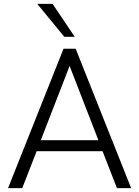

<svg xmlns="http://www.w3.org/2000/svg" viewBox="-20 -970 718 990"><path d="M21.5 0 307.6 -718.8H370.1L656.2 0H583L508.8 -190.4H168.9L94.7 0ZM171.9 -950.2H251L365.2 -780.3H311.5ZM190.4 -247.1H487.3L338.9 -629.9Z"/></svg>

Font: Min Sans Light
Style: Regular
Weight: 300
Designer: Jinseong-Kim, NotoSansCJK, Nunito
Foundry: Jinseong-Kim
Version: Version 1.400;Glyphs 3.1.2 (3151)